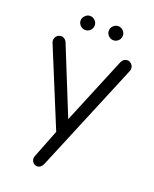

<svg xmlns="http://www.w3.org/2000/svg" viewBox="-159 -741 842 1051"><g transform="rotate(20 262.0 -215.5)"><path d="M152.3 -639.6Q139.6 -627 139.6 -611.3Q139.6 -594.7 151.9 -582.5Q164.1 -570.3 180.7 -570.3Q197.3 -570.3 209.5 -582.5Q221.7 -594.7 221.7 -611.3Q221.7 -627.9 209.5 -640.1Q197.3 -652.3 180.7 -652.3Q164.1 -652.3 152.3 -639.6ZM315.9 -582.5Q328.1 -570.3 344.7 -570.3Q361.3 -570.3 373.5 -582.5Q385.7 -594.7 385.7 -611.3Q385.7 -627.9 373.5 -640.1Q361.3 -652.3 344.7 -652.3Q328.1 -652.3 315.9 -640.1Q303.7 -627.9 303.7 -611.3Q303.7 -594.7 315.9 -582.5ZM188.5 220.7Q210 220.7 221.7 195.3L488.3 -445.3Q490.2 -451.2 490.2 -458Q490.2 -472.7 479.5 -483.4Q468.8 -494.1 455.1 -494.1Q433.6 -494.1 421.9 -469.7L260.7 -80.1L102.5 -471.7Q98.6 -481.4 89.4 -487.8Q80.1 -494.1 71.3 -494.1Q62.5 -494.1 56.6 -491.2Q49.8 -489.3 44.9 -483.4Q34.2 -472.7 34.2 -458Q34.2 -451.2 37.1 -443.4L222.7 7.8L157.2 174.8Q155.3 180.7 155.3 186.5Q155.3 200.2 165 210.4Q174.8 220.7 188.5 220.7Z"/></g></svg>

Font: FakePearl
Style: ExtraLight
Weight: 300
Version: Version 1.2